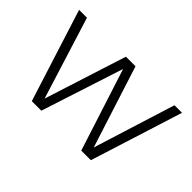

<svg xmlns="http://www.w3.org/2000/svg" viewBox="-91 -801 1061 1061"><g transform="rotate(45 439.0 -271.0)"><path d="M209 0 37 -541.5H98.5L249 -60L403 -541.5H478L632 -61L782.5 -541.5H841.5L670.5 0H595.5L440 -482.5L283.5 0Z"/></g></svg>

Font: Encode Sans SemiExpanded SemiExpanded Light
Style: Regular
Weight: 300
Width: 6
Designer: Multiple Designers
Foundry: Impallari Type
Version: Version 3.000; ttfautohint (v1.8.3) -l 8 -r 50 -G 200 -x 14 